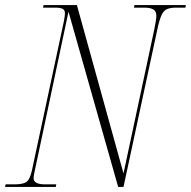

<svg xmlns="http://www.w3.org/2000/svg" viewBox="-37 -734 750 754"><path d="M-17 0 -15 -10H20Q52 -10 66 -19Q80 -28 88 -63L214 -651Q218 -672 218 -682Q218 -695 208.5 -699.5Q199 -704 180 -704H132L134 -714H265L448 -53L569 -619Q577 -657 577 -672Q577 -690 565 -697Q553 -704 529 -704H489L491 -714H693L691 -704H655Q633 -704 619.5 -698.5Q606 -693 597.5 -675Q589 -657 581 -619L448 0H427L232 -688L102 -75Q99 -61 97 -51Q95 -41 95 -34Q95 -10 140 -10H184L182 0Z"/></svg>

Font: Noto Serif Display Condensed ExtraLight
Style: Italic
Weight: 200
Width: 3
Italic angle: -12°
Designer: Monotype Design Team
Foundry: Monotype Imaging Inc.
Version: Version 2.009